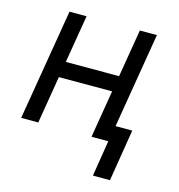

<svg xmlns="http://www.w3.org/2000/svg" viewBox="-107 -639 848 910"><g transform="rotate(15 317.0 -184.0)"><path d="M206 -545.5 166.9 -311.1H428.3L467.3 -545.5H551.1L473.4 -78.1H555.4L514.2 176.1H430.4L458.8 0H376.4L415.1 -233H153.8L115.1 0H31.2L122.2 -545.5Z"/></g></svg>

Font: Karasuma Gothic
Style: Italic
Weight: 400
Italic angle: -9.39999°
Designer: Rasmus Andersson / Ryoko Nishizuka
Foundry: Genbu
Version: Version 1.00